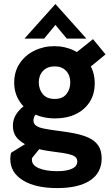

<svg xmlns="http://www.w3.org/2000/svg" viewBox="-20 -736 562 970"><path d="M269.2 214.2Q159 214.2 95.5 174.9Q32 135.6 32 67.2Q32 61 32.8 52.7Q33.6 44.4 35.6 36.2L174.2 -49.8L205 -15.4L142.2 62Q141.2 64.8 141.2 66.9Q141.2 69 141.2 71.4Q141.2 98.8 176.3 113.8Q211.4 128.8 269.2 128.8Q317.6 128.8 344 116.3Q370.4 103.8 370.4 80.2Q370.4 67.4 363.1 59.4Q355.8 51.4 339.7 46.2Q323.6 41 298.2 36.9Q272.8 32.8 236.8 28.4Q191.2 22.6 147.2 9.3Q103.2 -4 74.2 -30.5Q45.2 -57 45.2 -101Q45.2 -140.2 72.1 -172.8Q99 -205.4 143.2 -226.2L202.6 -178Q176.4 -173.6 162.7 -159.8Q149 -146 149 -127.2Q149 -111.2 161.9 -101.6Q174.8 -92 198.8 -87Q222.8 -82 255.8 -77.6Q307.4 -71.2 350.9 -63.2Q394.4 -55.2 426.6 -40.7Q458.8 -26.2 476.2 -1.1Q493.6 24 493.6 64.2Q493.6 137 435.2 175.6Q376.8 214.2 269.2 214.2ZM259 -137.8Q197.2 -137.8 150.5 -161.3Q103.8 -184.8 77.8 -225.6Q51.8 -266.4 51.8 -318.8Q51.8 -374.4 79.4 -415.7Q107 -457 153.5 -479.9Q200 -502.8 254.8 -502.8Q309.2 -502.8 355.5 -479.9Q401.8 -457 430.2 -414.6Q458.6 -372.2 458.6 -314.6Q458.6 -261.2 433.4 -221.4Q408.2 -181.6 363.2 -159.7Q318.2 -137.8 259 -137.8ZM256.4 -236.2Q296.2 -236.2 315.6 -260.7Q335 -285.2 335 -319.6Q335 -355.8 313.8 -378.2Q292.6 -400.6 256.4 -400.6Q219.2 -400.6 197.6 -378Q176 -355.4 176 -320Q176 -285.2 196 -260.7Q216 -236.2 256.4 -236.2ZM425.4 -389 335.6 -446.8 449.8 -538.2 513.2 -461.2ZM103.6 -541 260 -715.6 416.4 -541H317.4L260 -610.2L203 -541Z"/></svg>

Font: Hanken Grotesk
Style: Regular
Weight: 400
Designer: Alfredo Marco Pradil
Foundry: Hanken Design Co.
Version: Version 3.013